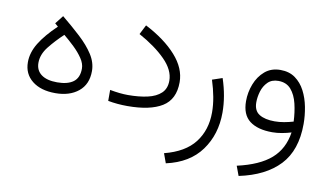

<svg xmlns="http://www.w3.org/2000/svg" viewBox="-71 -592 1737 1009"><g transform="rotate(10 797.0 -88.0)"><path d="M178.7 -348.6 161.6 -363.3 196.3 -407.7Q250.5 -363.3 295.9 -321.3Q341.3 -279.3 368.4 -237.1Q395.5 -194.8 395.5 -149.4Q395.5 -78.6 348.4 -40.3Q301.3 -2 225.6 -2Q147.5 -2 101.6 -38.6Q55.7 -75.2 55.7 -137.7Q55.7 -189 86.9 -240Q118.2 -291 178.7 -348.6ZM341.3 -153.3Q341.3 -179.7 322.5 -207.5Q303.7 -235.4 275.9 -262Q248 -288.6 219.7 -312Q176.8 -272 143.8 -230.2Q110.8 -188.5 110.8 -144Q110.8 -103.5 140.6 -81.5Q170.4 -59.6 225.1 -59.6Q281.2 -59.6 311.3 -82Q341.3 -104.5 341.3 -153.3Z M603 -58.6Q661.6 -58.6 707.3 -68.8Q752.9 -79.1 778.8 -103.5Q804.7 -127.9 804.7 -170.4Q804.7 -227.1 750.7 -281.5Q696.8 -335.9 607.9 -384.8L633.8 -435.5Q738.8 -381.3 799.1 -313.7Q859.4 -246.1 859.4 -171.9Q859.4 -80.1 795.4 -40.5Q731.4 -1 610.4 -1Q556.2 -1 506.8 -10.3V-68.8Q561 -58.6 603 -58.6Z M861.8 260.3 843.3 209.5Q952.6 181.6 1003.7 115.5Q1054.7 49.3 1054.7 -44.9Q1054.7 -84 1046.9 -126.5Q1039.1 -168.9 1024.4 -214.8L1078.1 -232.9Q1108.9 -140.1 1108.9 -53.7Q1108.9 63 1047.1 147.9Q985.4 232.9 861.8 260.3Z M1539.1 -68.8Q1539.1 71.8 1464.6 150.9Q1390.1 230 1250 259.3L1231 208Q1349.6 181.2 1410.4 127.9Q1471.2 74.7 1484.4 -14.2Q1461.9 -7.3 1435.5 -2.4Q1409.2 2.4 1383.8 2.4Q1305.7 2.4 1262.9 -30.3Q1220.2 -63 1220.2 -135.3Q1220.2 -182.1 1237.3 -226.3Q1254.4 -270.5 1287.8 -299.1Q1321.3 -327.6 1370.6 -327.6Q1417.5 -327.6 1449.7 -304.4Q1481.9 -281.2 1501.7 -243.2Q1521.5 -205.1 1530.3 -159.4Q1539.1 -113.8 1539.1 -68.8ZM1386.2 -56.2Q1411.1 -56.2 1436.5 -60.8Q1461.9 -65.4 1485.4 -72.3Q1483.4 -121.6 1472.7 -166.7Q1461.9 -211.9 1437.3 -240.5Q1412.6 -269 1369.6 -269Q1334.5 -269 1313.5 -248Q1292.5 -227.1 1283.4 -196.8Q1274.4 -166.5 1274.4 -138.2Q1274.4 -93.3 1304.4 -74.7Q1334.5 -56.2 1386.2 -56.2Z"/></g></svg>

Font: Vazirmatn RD FD ExtraLight
Style: Regular
Weight: 200
Designer: Saber Rastikerdar
Foundry: Saber Rastikerdar
Version: Version 33.003